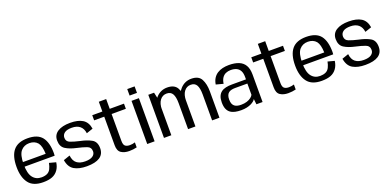

<svg xmlns="http://www.w3.org/2000/svg" viewBox="-5 -1614 5018 2479"><g transform="rotate(-20 2504.0 -374.5)"><path d="M292.8 4.8V-61.9Q217 -61.9 174.5 -117.4Q131.5 -172.1 131.5 -297.5Q131.5 -430.2 175.8 -480.8Q220.2 -531.6 291.7 -531.6Q365.1 -531.6 406 -483.3Q441.6 -438.3 445.3 -329.6H120.6V-266.6H545.7Q547.6 -281.7 547.6 -299Q547.6 -447.6 488.7 -523.2Q429.2 -598.3 291.5 -598.3Q158 -598.3 96 -523.2Q33.5 -448 33.5 -297.7Q33.5 -155.6 94.5 -75.1Q154.8 4.8 292.8 4.8ZM292.8 -61.9V4.8Q368.2 4.8 417.2 -14.7Q466 -34.1 497 -77.1Q527.6 -119.4 536 -180.5L444.8 -204.8Q436.7 -161.2 419.4 -126Q401.6 -91 368.9 -76.3Q336.3 -61.9 292.8 -61.9Z M892.5 4.2Q1009.7 4.2 1070.5 -35.9Q1131.4 -76 1131.4 -158.2Q1131.4 -246.8 1070.2 -280.7Q1009 -314.6 918.7 -333Q841.9 -350.4 792.2 -369.5Q742.5 -388.5 742.5 -440.4Q742.5 -481.8 775.3 -506.3Q808 -530.8 875.4 -530.8Q945.6 -530.8 986.3 -496.9Q1027 -463 1035.5 -397.4L1125.1 -427.8Q1110.7 -519.2 1047.9 -558.5Q985.1 -597.7 876.7 -597.7Q767.3 -597.7 704.9 -557.4Q642.5 -517.1 642.5 -440.2Q642.5 -355.6 699.3 -319.3Q756 -283 846.5 -263.6Q925.9 -246 978.5 -226.7Q1031.1 -207.4 1031.1 -151Q1031.1 -111.6 996.8 -87.3Q962.4 -63 894 -63Q821.4 -63 778.7 -95.5Q736.1 -128.1 727.5 -203.1L638 -172.3Q653.7 -73.1 719.6 -34.4Q785.5 4.2 892.5 4.2Z M1473.1 6.5Q1528 6.5 1577.9 -5.8V-74.3Q1543.4 -62.8 1506.8 -62.8Q1465.9 -62.8 1443.4 -80.4Q1420.9 -98 1420.9 -152.7V-521.5H1616.8V-592.4H1420.9V-726.6H1319.7V-592.4H1180.8V-521.5H1319.7V-129.1Q1319.7 -50.8 1363.7 -22.2Q1407.6 6.5 1473.1 6.5Z M1720.6 0H1822V-593H1720.6ZM1720.6 -754.8V-665.6H1822V-754.8Z M1950.7 0H2051.8V-493.8L2030 -592.4H1950.7ZM2282.1 0H2383V-362.5Q2383 -463.5 2346.9 -530.6Q2310.8 -597.8 2209.9 -597.8Q2120.8 -597.8 2059.1 -532.2Q1997.4 -466.6 1997.4 -379.8L2050.9 -353.2Q2050.9 -435 2085.9 -480.9Q2121 -526.9 2177.6 -526.9Q2233.3 -526.9 2257.7 -484.6Q2282.1 -442.3 2282.1 -355.5ZM2612.2 0H2713.1V-362.5Q2713.1 -463.3 2677.5 -530.5Q2641.9 -597.8 2541.4 -597.8Q2452.2 -597.8 2390.4 -531.6Q2328.5 -465.4 2328.5 -379.8L2382.6 -353.2Q2382.6 -435 2417.5 -480.9Q2452.4 -526.9 2508.7 -526.9Q2564.8 -526.9 2588.5 -484.6Q2612.2 -442.3 2612.2 -355.5Z M3012.2 5.3Q3055.4 5.3 3089.6 -2.4Q3123.8 -10.1 3149 -22.4Q3174.1 -34.6 3190.1 -48.5Q3206.1 -62.3 3212.4 -75.2L3220.8 0H3305.5V-377.2Q3305.5 -457 3276.8 -505.4Q3248.1 -553.9 3193.1 -576Q3138.2 -598.1 3058.9 -598.1Q3012.1 -598.1 2971.1 -588.4Q2930 -578.6 2897.7 -557.7Q2865.3 -536.7 2843.6 -502.5Q2821.9 -468.4 2814.1 -419.3L2913.2 -393.1Q2920.3 -442.3 2940.2 -472.1Q2960.1 -501.9 2990.5 -515.4Q3021 -528.9 3059.3 -528.9Q3104.2 -528.9 3136.5 -513.9Q3168.9 -499 3186.4 -466.7Q3204 -434.4 3204 -381.8V-348.3H3010.3Q2963.9 -348.3 2926.5 -339.9Q2889.1 -331.5 2862.7 -311.7Q2836.3 -291.9 2822.3 -258.3Q2808.3 -224.7 2808.3 -173.7Q2808.3 -120.7 2822.7 -85.9Q2837.1 -51.1 2864.2 -31.1Q2891.3 -11.1 2928.6 -2.9Q2966 5.3 3012.2 5.3ZM3034.1 -61.1Q3008.4 -61.1 2986 -66.2Q2963.7 -71.3 2946.6 -83.9Q2929.6 -96.4 2920.2 -119Q2910.8 -141.6 2910.8 -177.3Q2910.8 -212.6 2920.4 -235.2Q2929.9 -257.7 2946.8 -269.8Q2963.6 -281.9 2986 -286.6Q3008.4 -291.4 3033.8 -291.4H3202.5V-136.8Q3193.8 -118.7 3171.3 -101.1Q3148.9 -83.5 3114.3 -72.3Q3079.7 -61.1 3034.1 -61.1Z M3658.1 6.5Q3713 6.5 3762.9 -5.8V-74.3Q3728.4 -62.8 3691.8 -62.8Q3650.9 -62.8 3628.4 -80.4Q3605.9 -98 3605.9 -152.7V-521.5H3801.8V-592.4H3605.9V-726.6H3504.7V-592.4H3365.8V-521.5H3504.7V-129.1Q3504.7 -50.8 3548.7 -22.2Q3592.6 6.5 3658.1 6.5Z M4120.3 4.8V-61.9Q4044.5 -61.9 4002 -117.4Q3959 -172.1 3959 -297.5Q3959 -430.2 4003.3 -480.8Q4047.7 -531.6 4119.2 -531.6Q4192.6 -531.6 4233.5 -483.3Q4269.1 -438.3 4272.8 -329.6H3948.1V-266.6H4373.2Q4375.1 -281.7 4375.1 -299Q4375.1 -447.6 4316.2 -523.2Q4256.7 -598.3 4119 -598.3Q3985.5 -598.3 3923.5 -523.2Q3861 -448 3861 -297.7Q3861 -155.6 3922 -75.1Q3982.3 4.8 4120.3 4.8ZM4120.3 -61.9V4.8Q4195.7 4.8 4244.7 -14.7Q4293.5 -34.1 4324.5 -77.1Q4355.1 -119.4 4363.5 -180.5L4272.3 -204.8Q4264.2 -161.2 4246.9 -126Q4229.1 -91 4196.4 -76.3Q4163.8 -61.9 4120.3 -61.9Z M4720 4.2Q4837.2 4.2 4898 -35.9Q4958.9 -76 4958.9 -158.2Q4958.9 -246.8 4897.7 -280.7Q4836.5 -314.6 4746.2 -333Q4669.4 -350.4 4619.7 -369.5Q4570 -388.5 4570 -440.4Q4570 -481.8 4602.8 -506.3Q4635.5 -530.8 4702.9 -530.8Q4773.1 -530.8 4813.8 -496.9Q4854.5 -463 4863 -397.4L4952.6 -427.8Q4938.2 -519.2 4875.4 -558.5Q4812.6 -597.7 4704.2 -597.7Q4594.8 -597.7 4532.4 -557.4Q4470 -517.1 4470 -440.2Q4470 -355.6 4526.8 -319.3Q4583.5 -283 4674 -263.6Q4753.4 -246 4806 -226.7Q4858.6 -207.4 4858.6 -151Q4858.6 -111.6 4824.3 -87.3Q4789.9 -63 4721.5 -63Q4648.9 -63 4606.2 -95.5Q4563.6 -128.1 4555 -203.1L4465.5 -172.3Q4481.2 -73.1 4547.1 -34.4Q4613 4.2 4720 4.2Z"/></g></svg>

Font: Anybody Thin
Style: Regular
Weight: 100
Designer: Tyler Finck
Foundry: Etcetera Type Company
Version: Version 1.114;gftools[0.9.25]